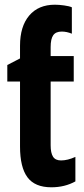

<svg xmlns="http://www.w3.org/2000/svg" viewBox="-20 -785 357 815"><path d="M213 -765Q230 -765 252 -762Q274 -759 285 -754V-642Q263 -651 242 -651Q217 -651 206 -635.5Q195 -620 195 -585V-547H293V-439H195V-168Q195 -136 205 -120Q215 -104 239 -104Q267 -104 300 -119V-15Q255 10 198 10Q128 10 96.5 -32.5Q65 -75 65 -163V-439H11V-509L65 -537V-591Q65 -673 104 -719Q143 -765 213 -765Z"/></svg>

Font: Noto Sans ExtraCondensed
Style: Bold
Weight: 700
Width: 2
Designer: Monotype Design Team
Foundry: Monotype Imaging Inc.
Version: Version 2.013; ttfautohint (v1.8.4.7-5d5b)